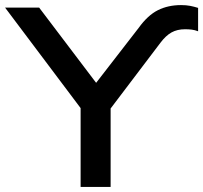

<svg xmlns="http://www.w3.org/2000/svg" viewBox="-24 -735 799 755"><path d="M293 0V-363L314 -282L-4 -705H130L355 -408H353L521 -625Q557 -675 597 -695Q637 -715 688 -715Q708 -715 723.5 -712Q739 -709 755 -704V-612Q742 -617 730 -618.5Q718 -620 704 -620Q673 -620 650.5 -607.5Q628 -595 607 -567L391 -282L411 -363V0Z"/></svg>

Font: Nunito Sans 7pt SemiExpanded SemiBold
Style: Regular
Weight: 600
Width: 6
Designer: Vernon Adams
Foundry: Vernon Adams
Version: Version 3.101;gftools[0.9.27]